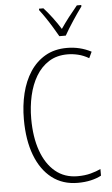

<svg xmlns="http://www.w3.org/2000/svg" viewBox="-63 -1041 605 1041"><g transform="rotate(-5 240.0 -520.5)"><path d="M322 -740Q263 -740 220.5 -713Q178 -686 150.5 -640Q123 -594 109.5 -534.5Q96 -475 96 -409Q96 -309 122.5 -234.5Q149 -160 199 -118.5Q249 -77 320 -77Q360 -77 391.5 -85.5Q423 -94 446 -105V-69Q422 -56 389.5 -48.5Q357 -41 318 -41Q236 -41 177.5 -86Q119 -131 87.5 -213.5Q56 -296 56 -409Q56 -484 72 -550Q88 -616 121 -666.5Q154 -717 204 -746Q254 -775 322 -775Q393 -775 454 -743L438 -709Q409 -726 379.5 -733Q350 -740 322 -740ZM287 -842Q274 -865 257 -893Q240 -921 222 -947.5Q204 -974 190 -992V-1000H214Q236 -976 260.5 -943.5Q285 -911 304 -880Q326 -912 348 -940.5Q370 -969 396 -1000H420V-992Q397 -961 369 -918.5Q341 -876 322 -842Z"/></g></svg>

Font: Noto Sans Tamil UI Condensed ExtraLight
Style: Regular
Weight: 200
Width: 3
Designer: Jelle Bosma - Monotype Design Team
Foundry: Monotype Imaging Inc.
Version: Version 2.004; ttfautohint (v1.8.4.7-5d5b)